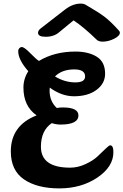

<svg xmlns="http://www.w3.org/2000/svg" viewBox="-20 -1042 685 1065"><path d="M309 3Q186 3 113 -47Q40 -97 40 -202Q40 -346 183 -402Q110 -453 110 -556Q110 -605 137 -647Q81 -710 81 -759Q81 -768 87 -774.5Q93 -781 101 -781Q115 -781 148 -747Q181 -713 196 -704Q282 -756 399 -756Q470 -756 516.5 -727.5Q563 -699 563 -633Q563 -579 515.5 -543.5Q468 -508 390 -508Q322 -508 256 -556Q255 -551 255 -540Q255 -480 295 -443Q310 -446 328 -446Q415 -446 415 -402Q415 -351 315 -351Q293 -351 267 -359Q207 -318 207 -228Q207 -112 369 -112Q412 -112 454 -131.5Q496 -151 520.5 -174Q545 -197 565 -216.5Q585 -236 591 -236Q609 -236 609 -198Q609 -117 520 -57Q431 3 309 3ZM309 -864Q280 -838 233 -838Q191 -838 191 -860Q191 -872 204 -883Q207 -886 342 -990Q384 -1022 428 -1022Q445 -1022 456 -1015Q527 -974 560.5 -948.5Q594 -923 639 -873Q645 -867 645 -861Q645 -843 613 -827Q581 -811 549 -811Q527 -811 516 -822Q444 -892 388 -929Q336 -887 309 -864ZM392 -657Q324 -657 285 -618Q339 -585 398 -585Q452 -585 452 -618Q452 -657 392 -657Z"/></svg>

Font: LeckerliOne
Style: Regular
Weight: 400
Designer: Gesine Todt
Foundry: Gesine Todt
Version: Version 1.000